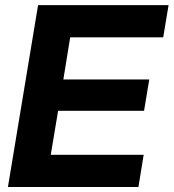

<svg xmlns="http://www.w3.org/2000/svg" viewBox="-20 -748 694 768"><path d="M11.7 0 132.3 -727.5H654.3L632.8 -598.6H260.7L233.4 -430.2H577.1L556.2 -304.7H212.4L183.1 -128.9H554.7L533.7 0Z"/></svg>

Font: Inter Display
Style: Bold Italic
Weight: 700
Italic angle: -9.39999°
Designer: Rasmus Andersson
Foundry: rsms
Version: Version 4.000;git-a52131595